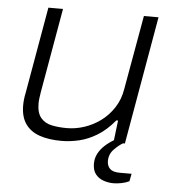

<svg xmlns="http://www.w3.org/2000/svg" viewBox="-51 -572 700 785"><g transform="rotate(5 299.5 -180.0)"><path d="M444 166Q422 166 402 159Q382 152 369.5 136Q357 120 357 93Q357 71 366.5 52.5Q376 34 392.5 18.5Q409 3 431 -10H470V-1Q452 9 432.5 29Q413 49 413 77Q413 97 425 109Q437 121 466 121H514L508 152Q494 159 476 162.5Q458 166 444 166ZM216 12Q164 12 126.5 -1Q89 -14 68.5 -43Q48 -72 48 -119Q48 -132 49.5 -145Q51 -158 54 -172L116 -526H176L115 -178Q113 -165 111.5 -153.5Q110 -142 110 -133Q110 -94 126.5 -74Q143 -54 171 -48Q199 -42 234 -42Q269 -42 304.5 -53.5Q340 -65 371 -87.5Q402 -110 424.5 -144Q447 -178 454 -222L508 -526H568L476 0H429L440 -91H433Q399 -50 362 -27.5Q325 -5 288 3.5Q251 12 216 12Z"/></g></svg>

Font: Archivo SemiExpanded ExtraLight
Style: Italic
Weight: 250
Width: 6
Italic angle: -10°
Designer: Hector Gatti
Foundry: Omnibus-Type
Version: Version 2.001